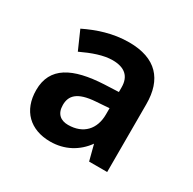

<svg xmlns="http://www.w3.org/2000/svg" viewBox="-91 -814 536 534"><g transform="rotate(30 177.0 -547.5)"><path d="M182 -722C130 -722 84 -706 45 -687L71 -628C105 -644 138 -656 167 -656C206 -656 226 -638 226 -603V-588L180 -586C82 -581 24 -552 24 -478C24 -412 65 -373 129 -373C175 -373 213 -394 238 -429L251 -379H309V-597C309 -676 269 -722 182 -722ZM184 -533 226 -536V-516C226 -469 198 -438 149 -438C126 -438 109 -450 109 -479C109 -508 125 -529 184 -533Z"/></g></svg>

Font: Noto Sans Kannada SemiCondensed SemiBold
Style: Regular
Weight: 600
Width: 4
Designer: Jelle Bosma - Monotype Design Team
Foundry: Monotype Imaging Inc.
Version: Version 2.005